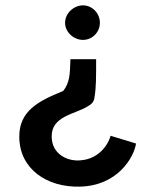

<svg xmlns="http://www.w3.org/2000/svg" viewBox="-20 -700 569 717"><path d="M243 -479C241 -421 241 -393 216 -360L213 -359C122 -322 52 -285 52 -190C52 -69 155 0 278 -3C418 -6 480 -111 488 -164L393 -193C381 -151 343 -108 287 -102C234 -94 173 -124 173 -190C172 -267 260 -273 308 -303C324 -312 331 -321 333 -337V-338C339 -371 339 -411 339 -479ZM353 -615C353 -651 324 -680 290 -680C256 -680 223 -651 223 -615C223 -580 255 -551 290 -551C324 -551 353 -579 353 -615Z"/></svg>

Font: Bluebird
Style: LiExt
Weight: 300
Designer: Jasper
Foundry: Cannot Into Space Fonts
Version: Version 0.98